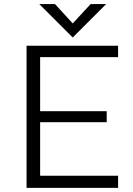

<svg xmlns="http://www.w3.org/2000/svg" viewBox="-20 -912 648 932"><path d="M333 -730 170.9 -892.1H247.1L333 -798.3L419.9 -892.1H495.1ZM108.9 0V-689.9H553.2V-634.8H174.8V-372.1H498V-318.8H174.8V-59.1H553.2V0Z"/></svg>

Font: HK Grotesk Light
Style: Regular
Weight: 300
Designer: Alfredo Marco Pradil and Stefan Peev
Foundry: Hanken Design Co.
Version: Version 1.045;PS 001.045;hotconv 1.0.88;makeotf.lib2.5.64775